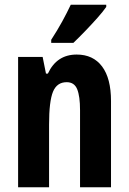

<svg xmlns="http://www.w3.org/2000/svg" viewBox="-20 -786 541 806"><path d="M302 -557Q371 -557 408.5 -507Q446 -457 446 -362V0H316V-324Q316 -382 304 -411.5Q292 -441 260 -441Q219 -441 202.5 -401Q186 -361 186 -263V0H56V-547H159L173 -477H181Q218 -557 302 -557ZM426 -757Q413 -738 389 -711Q365 -684 338 -656Q311 -628 288 -606H195V-619Q221 -659 241 -695.5Q261 -732 277 -766H426Z"/></svg>

Font: Noto Sans Armenian ExtraCondensed
Style: Bold
Weight: 700
Width: 2
Designer: Monotype Design Team
Foundry: Monotype Imaging Inc.
Version: Version 2.008; ttfautohint (v1.8.4.7-5d5b)